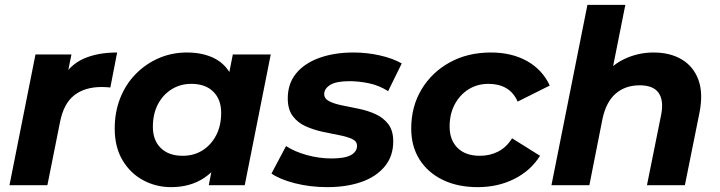

<svg xmlns="http://www.w3.org/2000/svg" viewBox="-20 -762 2961 790"><path d="M19 0 126 -538H274L243 -385L229 -429Q265 -494 323 -520Q381 -546 462 -546L434 -402Q424 -403 415.5 -403.5Q407 -404 398 -404Q329 -404 285.5 -370Q242 -336 227 -260L175 0Z M684 8Q622 8 569 -20.5Q516 -49 484 -103Q452 -157 452 -233Q452 -301 474.5 -358Q497 -415 538 -457Q579 -499 633 -522.5Q687 -546 749 -546Q816 -546 864 -521Q912 -496 935.5 -443.5Q959 -391 952 -308Q947 -213 913 -141.5Q879 -70 821.5 -31Q764 8 684 8ZM732 -121Q778 -121 813.5 -143.5Q849 -166 869.5 -205.5Q890 -245 890 -298Q890 -353 857.5 -385Q825 -417 767 -417Q722 -417 686 -394.5Q650 -372 629.5 -332.5Q609 -293 609 -240Q609 -185 641.5 -153Q674 -121 732 -121ZM839 0 860 -107 895 -267 916 -427 938 -538H1094L987 0Z M1327 8Q1256 8 1193.5 -8Q1131 -24 1097 -48L1157 -161Q1192 -138 1242.5 -124Q1293 -110 1344 -110Q1399 -110 1424 -124Q1449 -138 1449 -162Q1449 -181 1428 -190.5Q1407 -200 1375 -206Q1343 -212 1306.5 -220Q1270 -228 1237.5 -242.5Q1205 -257 1184.5 -284.5Q1164 -312 1164 -357Q1164 -418 1198.5 -460Q1233 -502 1294.5 -524Q1356 -546 1434 -546Q1490 -546 1543 -534Q1596 -522 1633 -501L1577 -387Q1539 -411 1497.5 -419.5Q1456 -428 1418 -428Q1363 -428 1338.5 -412.5Q1314 -397 1314 -375Q1314 -356 1334.5 -345.5Q1355 -335 1387 -328.5Q1419 -322 1456 -314.5Q1493 -307 1525 -292.5Q1557 -278 1577.5 -251.5Q1598 -225 1598 -180Q1598 -119 1562.5 -76.5Q1527 -34 1466 -13Q1405 8 1327 8Z M1946 8Q1863 8 1801.5 -22Q1740 -52 1706 -106Q1672 -160 1672 -233Q1672 -323 1714 -393.5Q1756 -464 1830 -505Q1904 -546 2000 -546Q2086 -546 2149 -510.5Q2212 -475 2242 -410L2110 -344Q2093 -382 2062.5 -399.5Q2032 -417 1990 -417Q1944 -417 1908 -394.5Q1872 -372 1851 -332.5Q1830 -293 1830 -241Q1830 -186 1862.5 -153.5Q1895 -121 1955 -121Q1996 -121 2030 -138.5Q2064 -156 2087 -193L2202 -121Q2164 -60 2096.5 -26Q2029 8 1946 8Z M2669 -546Q2737 -546 2785 -517.5Q2833 -489 2853.5 -434Q2874 -379 2858 -298L2798 0H2642L2700 -288Q2712 -347 2690.5 -379Q2669 -411 2612 -411Q2553 -411 2513.5 -377Q2474 -343 2459 -273L2405 0H2249L2397 -742H2553L2482 -386L2451 -432Q2490 -491 2547.5 -518.5Q2605 -546 2669 -546Z"/></svg>

Font: MOST Montserrat
Style: Bold Italic
Weight: 700
Italic angle: -11.3°
Designer: Julieta Ulanovsky
Foundry: Julieta Ulanovsky
Version: Version 8.000;March 11, 2024;FontCreator 15.0.0.2926 64-bit